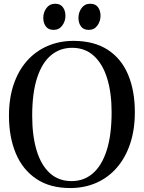

<svg xmlns="http://www.w3.org/2000/svg" viewBox="-20 -964 746 996"><path d="M346.5 11.5Q240 12 168.8 -35.8Q97.5 -83.5 62 -168.2Q26.5 -253 26.5 -363.5Q26.5 -454 50.8 -525.8Q75 -597.5 119.8 -648Q164.5 -698.5 226.2 -725.2Q288 -752 362.5 -752Q468.5 -751.5 539 -705.8Q609.5 -660 644.5 -576.8Q679.5 -493.5 679.5 -382Q679.5 -292 655.5 -219.5Q631.5 -147 587.2 -95.5Q543 -44 481.8 -16.5Q420.5 11 346.5 11.5ZM351.5 -24.5Q415 -24.5 461.5 -64.5Q508 -104.5 533.5 -184Q559 -263.5 559 -382Q559 -482 536 -557Q513 -632 467.2 -674Q421.5 -716 354 -716Q291 -716 244.5 -677.2Q198 -638.5 172.5 -560.2Q147 -482 147 -363.5Q147 -259.5 170 -183.5Q193 -107.5 238.5 -66Q284 -24.5 351.5 -24.5ZM257.5 -809Q231 -809 217.8 -827Q204.5 -845 204.5 -871Q204.5 -900 221 -922.2Q237.5 -944.5 265.5 -944.5H266.5Q293 -944.5 306.2 -926.5Q319.5 -908.5 319.5 -882.5Q319.5 -854 303 -831.5Q286.5 -809 258.5 -809ZM440 -809Q413 -809 400 -827Q387 -845 387 -871Q387 -900 403.2 -922.2Q419.5 -944.5 447.5 -944.5H448.5Q475.5 -944.5 488.5 -926.5Q501.5 -908.5 501.5 -882.5Q501.5 -854 485.2 -831.5Q469 -809 441 -809Z"/></svg>

Font: Merriweather 96pt
Style: Regular
Weight: 400
Version: Version 2.100